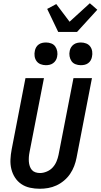

<svg xmlns="http://www.w3.org/2000/svg" viewBox="-20 -1152 620 1184"><path d="M225 12Q194 12 164.5 5.5Q135 -1 111.5 -17Q88 -33 72.5 -57Q57 -81 50 -109.5Q43 -138 44.5 -169Q46 -200 52 -231L137 -670H251L162 -213Q159 -198 158 -183.5Q157 -169 158 -155Q159 -141 163.5 -127.5Q168 -114 176.5 -104Q185 -94 198.5 -89.5Q212 -85 227 -85Q247 -85 268.5 -94Q290 -103 305 -119.5Q320 -136 328.5 -156.5Q337 -177 341 -197L433 -670H547L452 -179Q447 -153 437.5 -128Q428 -103 412.5 -80Q397 -57 375 -38.5Q353 -20 328 -8.5Q303 3 277 7.5Q251 12 225 12ZM478 -750Q461 -750 445.5 -756Q430 -762 421 -775Q412 -788 409 -805Q406 -822 410 -839Q412 -850 418.5 -860.5Q425 -871 435 -878Q445 -885 456.5 -887.5Q468 -890 479 -890Q496 -890 511.5 -884Q527 -878 536.5 -865Q546 -852 548.5 -835Q551 -818 547 -801Q545 -790 539 -779.5Q533 -769 523 -762Q513 -755 501.5 -752.5Q490 -750 478 -750ZM263 -750Q246 -750 230.5 -756Q215 -762 205.5 -775Q196 -788 193.5 -805Q191 -822 195 -839Q197 -850 203 -860.5Q209 -871 219 -878Q229 -885 240.5 -887.5Q252 -890 264 -890Q281 -890 296.5 -884Q312 -878 321 -865Q330 -852 333 -835Q336 -818 332 -801Q330 -790 323.5 -779.5Q317 -769 307 -762Q297 -755 285.5 -752.5Q274 -750 263 -750ZM339 -955 271 -1097 327 -1127 409 -1018 534 -1132 580 -1092 455 -955Z"/></svg>

Font: Lode
Style: Bold Italic
Weight: 700
Italic angle: -11°
Monospace: yes
Designer: Belleve Invis
Foundry: Belleve Invis
Version: Version 29.2.0; ttfautohint (v1.8.3)